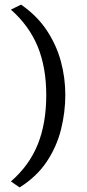

<svg xmlns="http://www.w3.org/2000/svg" viewBox="-20 -656 382 841"><path d="M65.9 165 27.8 138.7Q107.9 69.3 145.3 -23.2Q182.6 -115.7 182.6 -239.3Q182.6 -360.4 145.3 -451.7Q107.9 -543 27.8 -613.8Q39.1 -619.1 50 -624.8Q61 -630.4 72.3 -635.7Q142.6 -586.9 185.1 -522.7Q227.5 -458.5 246.8 -386.5Q266.1 -314.5 266.1 -240.7Q266.1 -164.6 247.3 -89.1Q228.5 -13.7 184.8 52Q141.1 117.7 65.9 165Z"/></svg>

Font: Kameron
Style: Regular
Weight: 400
Designer: Vernon Adams
Foundry: Vernon Adams
Version: Version 1.100